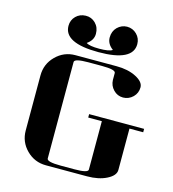

<svg xmlns="http://www.w3.org/2000/svg" viewBox="-121 -936 934 1036"><g transform="rotate(15 346.0 -418.0)"><path d="M77.1 -153.8V-460.9Q77.1 -524.9 122.1 -569.8Q167.5 -615.2 231 -615.2H460.9Q524.9 -615.2 569.8 -592.3Q615.2 -569.3 615.2 -538.1Q615.2 -506.3 592.8 -483.9Q569.8 -461.4 538.1 -460.9Q505.9 -460.9 483.9 -483.9Q461.9 -506.8 460.9 -538.1V-577.1Q460.9 -596.2 384.8 -596.2H308.1Q231 -596.2 231 -577.1V-38.1Q231 -19 308.1 -19H384.8Q461.9 -19 460.9 -38.1V-308.1H384.8V-327.1H691.9V-308.1H615.2V-77.1Q615.2 -45.4 569.8 -22.5Q525.4 0 460.9 0H231Q167 0 122.1 -44.9Q77.1 -89.8 77.1 -153.8ZM153.8 -758.8Q153.8 -791 175.8 -813Q197.3 -834.5 230 -835.4Q262.2 -836.4 285.2 -813.5Q308.1 -790.5 308.1 -754.9Q308.1 -718.8 272.9 -694.8Q290.5 -682.1 345.7 -682.1Q400.4 -682.1 418.9 -694.8Q384.8 -720.2 384.8 -755.4Q384.8 -790.5 407.2 -813Q430.2 -835.4 460.9 -835.9Q493.2 -835.9 515.6 -813.5Q538.1 -791 538.1 -758.8Q538.1 -663.1 346.2 -663.1Q153.8 -663.1 153.8 -758.8Z"/></g></svg>

Font: Hjet
Style: Regular
Weight: 400
Designer: T. Christopher White
Version: Version 1.2